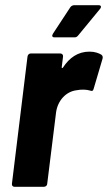

<svg xmlns="http://www.w3.org/2000/svg" viewBox="-20 -720 416 740"><path d="M360 -700H266C261 -700 254 -697 251 -692L184 -590C179 -582 181 -576 190 -576H267C272 -576 276 -577 281 -583L365 -685C372 -693 370 -700 360 -700ZM325 -521C280 -521 247 -497 223 -460C220 -456 217 -457 218 -462L223 -502C224 -509 219 -514 212 -514H99C92 -514 87 -509 86 -502L26 -12C25 -5 29 0 36 0H149C156 0 162 -5 162 -12L196 -286C202 -333 235 -367 274 -372C293 -376 314 -375 327 -371C334 -368 339 -369 341 -378L375 -493C377 -499 376 -505 371 -509C361 -515 346 -521 325 -521Z"/></svg>

Font: Barlow Semi Condensed
Style: Bold Italic
Weight: 700
Width: 4
Italic angle: -7°
Designer: Jeremy Tribby
Foundry: Tribby Type
Version: Version 1.422;hotconv 1.0.109;makeotfexe 2.5.65596